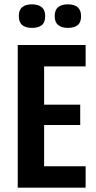

<svg xmlns="http://www.w3.org/2000/svg" viewBox="-20 -868 445 888"><path d="M62 0V-660H376V-561H184V-384H351V-290H184V-99H376V0ZM293 -739Q266 -739 249.5 -752Q233 -765 233 -793Q233 -822 249 -835Q265 -848 293 -848Q355 -848 355 -793Q355 -764 339 -751.5Q323 -739 293 -739ZM128 -739Q99 -739 83 -752Q67 -765 67 -794Q67 -822 83 -835Q99 -848 128 -848Q156 -848 172.5 -835Q189 -822 189 -794Q189 -764 173 -751.5Q157 -739 128 -739Z"/></svg>

Font: Bricolage Grotesque 10pt Condensed SemiBold
Style: Regular
Weight: 600
Width: 3
Designer: Mathieu Triay
Foundry: Atelier Triay
Version: Version 1.000; ttfautohint (v1.8.4.7-5d5b);gftools[0.9.32]